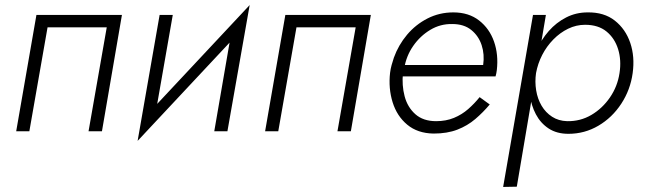

<svg xmlns="http://www.w3.org/2000/svg" viewBox="-20 -519 2557 759"><path d="M462 -460H124L44 0H96L168 -411H402L330 0H383Z M946 -413 967 -499 545 -48 524 38ZM663 -460H611L524 38L589 -37ZM967 -499 900 -423 827 0H879Z M1446 -460H1108L1028 0H1080L1152 -411H1386L1314 0H1367Z M1553 -217H1939Q1941 -223 1942 -229.5Q1943 -236 1944 -242Q1951 -303 1933 -354.5Q1915 -406 1874 -438Q1833 -470 1772 -470Q1717 -470 1670 -446Q1623 -422 1589 -381.5Q1555 -341 1537 -291Q1532 -276 1528 -261.5Q1524 -247 1522 -231Q1515 -170 1532 -115Q1549 -60 1590 -26Q1631 8 1694 9Q1748 9 1788 -6.5Q1828 -22 1859 -48.5Q1890 -75 1916 -106L1876 -135Q1856 -110 1831 -88Q1806 -66 1774.5 -53Q1743 -40 1704 -40Q1653 -40 1622 -67.5Q1591 -95 1579.5 -138.5Q1568 -182 1573 -231L1578 -249Q1586 -298 1613.5 -337.5Q1641 -377 1681 -401Q1721 -425 1768 -424Q1814 -424 1843 -400.5Q1872 -377 1884 -340.5Q1896 -304 1890 -262H1559Z M2023 219 2138 -460H2087L1969 220ZM2481 -230Q2490 -295 2471.5 -349.5Q2453 -404 2410.5 -437.5Q2368 -471 2303 -470Q2257 -470 2218 -450Q2179 -430 2149.5 -396.5Q2120 -363 2101 -320Q2082 -277 2075 -230Q2069 -186 2074.5 -144Q2080 -102 2098.5 -67Q2117 -32 2149 -11Q2181 10 2227 10Q2291 10 2345.5 -22Q2400 -54 2436 -109Q2472 -164 2481 -230ZM2429 -230Q2421 -177 2391 -133.5Q2361 -90 2317.5 -64.5Q2274 -39 2222 -40Q2188 -41 2162.5 -57.5Q2137 -74 2121 -101Q2105 -128 2099.5 -162Q2094 -196 2099 -230Q2106 -268 2123.5 -302Q2141 -336 2167.5 -363Q2194 -390 2226 -405.5Q2258 -421 2293 -421Q2345 -421 2377.5 -394.5Q2410 -368 2423.5 -324.5Q2437 -281 2429 -230Z"/></svg>

Font: Jost Light
Style: Italic
Weight: 300
Italic angle: -5°
Version: Version 3.710